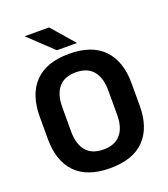

<svg xmlns="http://www.w3.org/2000/svg" viewBox="-151 -933 923 1053"><g transform="rotate(-20 311.0 -406.0)"><path d="M311 14.5Q178.5 14.5 110.8 -54.8Q43 -124 43 -253V-383Q43 -512.5 110.8 -582.5Q178.5 -652.5 311 -652.5Q443.5 -652.5 511.2 -582.5Q579 -512.5 579 -383V-253Q579 -124 511.5 -54.8Q444 14.5 311 14.5ZM311 -94.5Q378.5 -94.5 412 -134.5Q445.5 -174.5 445.5 -247V-389Q445.5 -464 412 -504.2Q378.5 -544.5 311 -544.5Q244 -544.5 210.5 -504.2Q177 -464 177 -389V-247Q177 -174.5 210.5 -134.5Q244 -94.5 311 -94.5ZM117.5 -826H258.5L372 -695V-693.5H256L117.5 -824.5Z"/></g></svg>

Font: Anek Devanagari Medium SemiBold
Style: Regular
Weight: 600
Version: Version 1.003